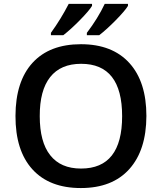

<svg xmlns="http://www.w3.org/2000/svg" viewBox="-20 -951 827 981"><path d="M394 -89.8Q604 -89.8 604 -357.4Q604 -625 394.5 -625Q290 -625 236.3 -557.1Q182.6 -489.3 183.1 -357.4Q183.1 -225.6 236.3 -158.2Q289.6 -89.8 394 -89.8ZM728 -358.4Q727.5 -183.6 640.6 -86.9Q553.7 9.8 393.1 9.8Q232.4 9.8 145.5 -85.9Q58.6 -181.6 59.1 -358.9Q59.6 -535.6 146.5 -630.4Q233.4 -725.1 393.6 -725.1Q553.7 -725.1 641.1 -628.9Q728 -533.2 728 -358.4ZM633.8 -931.2V-920.9Q619.6 -897 572.3 -848.6Q524.9 -800.3 486.8 -771H423.8V-783.2Q480.5 -857.9 515.1 -931.2ZM240.2 -771V-783.2Q291 -853.5 331.1 -931.2H450.2V-920.9Q436 -897 388.7 -848.6Q341.3 -800.3 303.2 -771Z"/></svg>

Font: OpenSans-Semibold
Style: Regular
Weight: 600
Foundry: Ascender Corporation
Version: Version 1.10